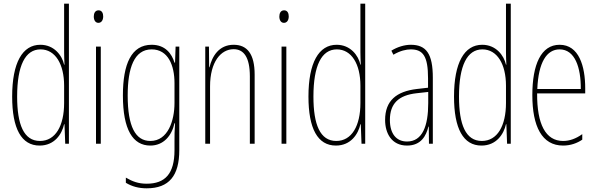

<svg xmlns="http://www.w3.org/2000/svg" viewBox="-20 -780 3242 1042"><path d="M195 10C276 10 316 -52 328 -106H330L334 0H354V-760H328V-497C328 -475 329 -454 330 -429H328C317 -479 274 -537 199 -537C102 -537 46 -440 46 -256C46 -82 96 10 195 10ZM197 -15C109 -15 73 -104 73 -256C73 -424 117 -512 200 -512C280 -512 328 -432 328 -315V-221C328 -97 281 -15 197 -15Z M515 -724C495 -724 489 -706 489 -690C489 -672 497 -656 514 -656C530 -656 540 -670 540 -691C540 -707 534 -724 515 -724ZM527 -527H501V0H527Z M803 -537C693 -537 647 -433 647 -262C647 -76 701 10 796 10C867 10 912 -43 927 -111H930C927 -70 927 -43 927 -12V35C927 163 876 217 776 217C731 217 699 205 663 184V212C696 232 733 242 776 242C898 242 953 173 953 35V-527H933L930 -440H927C912 -489 877 -537 803 -537ZM803 -512C892 -512 927 -426 927 -329V-221C927 -126 892 -15 796 -15C715 -15 673 -93 673 -262C673 -411 708 -512 803 -512Z M1248 -537C1168 -537 1131 -474 1117 -415H1115L1114 -527H1094V0H1120V-311C1120 -445 1179 -513 1248 -513C1302 -513 1336 -471 1336 -365V0H1362V-375C1362 -488 1321 -537 1248 -537Z M1522 -724C1502 -724 1496 -706 1496 -690C1496 -672 1504 -656 1521 -656C1537 -656 1547 -670 1547 -691C1547 -707 1541 -724 1522 -724ZM1534 -527H1508V0H1534Z M1803 10C1884 10 1924 -52 1936 -106H1938L1942 0H1962V-760H1936V-497C1936 -475 1937 -454 1938 -429H1936C1925 -479 1882 -537 1807 -537C1710 -537 1654 -440 1654 -256C1654 -82 1704 10 1803 10ZM1805 -15C1717 -15 1681 -104 1681 -256C1681 -424 1725 -512 1808 -512C1888 -512 1936 -432 1936 -315V-221C1936 -97 1889 -15 1805 -15Z M2209 -537C2175 -537 2136 -525 2104 -505L2115 -483C2152 -505 2185 -512 2209 -512C2276 -512 2303 -475 2303 -355V-304L2242 -297C2132 -284 2070 -234 2070 -129C2070 -57 2105 10 2189 10C2265 10 2293 -43 2305 -93H2307L2308 0H2329V-358C2329 -489 2293 -537 2209 -537ZM2241 -274 2304 -281V-220C2304 -97 2273 -12 2189 -12C2131 -12 2096 -54 2096 -129C2096 -217 2142 -263 2241 -274Z M2593 10C2674 10 2714 -52 2726 -106H2728L2732 0H2752V-760H2726V-497C2726 -475 2727 -454 2728 -429H2726C2715 -479 2672 -537 2597 -537C2500 -537 2444 -440 2444 -256C2444 -82 2494 10 2593 10ZM2595 -15C2507 -15 2471 -104 2471 -256C2471 -424 2515 -512 2598 -512C2678 -512 2726 -432 2726 -315V-221C2726 -97 2679 -15 2595 -15Z M3017 -537C2916 -537 2869 -429 2869 -264C2869 -94 2921 10 3036 10C3077 10 3112 -3 3140 -22V-52C3105 -27 3071 -15 3036 -15C2941 -15 2894 -106 2895 -273H3156V-301C3156 -421 3122 -537 3017 -537ZM3017 -512C3100 -512 3133 -414 3132 -297H2896C2902 -442 2947 -512 3017 -512Z"/></svg>

Font: Noto Sans Devanagari UI ExtraCondensed Thin
Style: Regular
Weight: 100
Width: 2
Designer: Jelle Bosma - Monotype Design Team
Foundry: Monotype Imaging Inc.
Version: Version 2.004